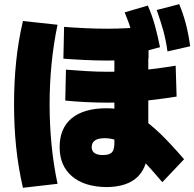

<svg xmlns="http://www.w3.org/2000/svg" viewBox="-20 -872 923 912"><path d="M263.3 -173.3Q263.3 -263.3 321.1 -310.6Q378.9 -357.8 486.7 -357.8Q534.4 -357.8 573.9 -346.7Q613.3 -335.6 653.9 -308.9Q694.4 -282.2 742.8 -235.6Q791.1 -188.9 854.4 -115.6L751.1 -6.7Q697.8 -70 657.8 -110.6Q617.8 -151.1 587.8 -173.9Q557.8 -196.7 531.7 -206.1Q505.6 -215.6 477.8 -215.6Q415.6 -215.6 415.6 -173.3Q415.6 -135.6 468.9 -135.6Q500 -135.6 511.7 -148.3Q523.3 -161.1 523.3 -192.2V-667.8H684.4V-183.3Q684.4 -83.3 635.6 -33.9Q586.7 15.6 486.7 16.7Q381.1 15.6 322.2 -34.4Q263.3 -84.4 263.3 -173.3ZM281.1 -593.3 284.4 -744.4Q325.6 -741.1 381.7 -738.3Q437.8 -735.6 490 -735.6Q536.7 -735.6 585 -738.3Q633.3 -741.1 685.6 -745.6V-594.4Q634.4 -588.9 585.6 -586.7Q536.7 -584.4 488.9 -584.4Q436.7 -584.4 380 -587.2Q323.3 -590 281.1 -593.3ZM290 -394.4 293.3 -541.1Q333.3 -537.8 387.8 -534.4Q442.2 -531.1 492.2 -531.1Q566.7 -531.1 643.3 -537.8Q720 -544.4 814.4 -560L818.9 -413.3Q721.1 -397.8 643.9 -391.1Q566.7 -384.4 491.1 -384.4Q441.1 -384.4 385.6 -387.2Q330 -390 290 -394.4ZM631.1 -618.9Q618.9 -673.3 605.6 -719.4Q592.2 -765.6 572.2 -813.3L682.2 -845.6Q702.2 -800 715.6 -751.7Q728.9 -703.3 740 -647.8ZM775.6 -627.8Q767.8 -683.3 755 -728.9Q742.2 -774.4 724.4 -824.4L831.1 -852.2Q851.1 -804.4 863.3 -756.7Q875.6 -708.9 883.3 -652.2ZM88.9 20Q66.7 -76.7 56.7 -173.3Q46.7 -270 46.7 -375.6Q46.7 -482.2 56.7 -579.4Q66.7 -676.7 88.9 -772.2L253.3 -754.4Q234.4 -664.4 225 -569.4Q215.6 -474.4 215.6 -375.6Q215.6 -278.9 225 -183.3Q234.4 -87.8 253.3 1.1Z"/></svg>

Font: Paperlogy 9 Black
Style: Regular
Weight: 900
Designer: redesigned by Lee Juim, glyphs from Gmarket Sans & Montserrat
Foundry: PT&
Version: Version 1.001